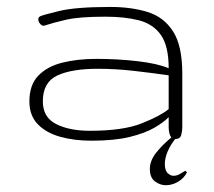

<svg xmlns="http://www.w3.org/2000/svg" viewBox="-20 -404 622 558"><path d="M245.1 4.9Q195.3 4.9 154.5 -6.6Q113.8 -18.1 89.6 -43.2Q65.4 -68.4 65.4 -109.4Q65.4 -157.2 91.3 -184.1Q117.2 -210.9 161.1 -221.9Q205.1 -232.9 259.8 -232.9Q322.3 -232.9 380.6 -226.1Q439 -219.2 470.2 -205.6Q470.2 -270.5 447.5 -302.5Q424.8 -334.5 383.5 -345Q342.3 -355.5 286.6 -355.5Q210.4 -355.5 172.4 -346.7Q134.3 -337.9 110.8 -330.1Q107.9 -329.1 106.9 -329.1Q101.1 -329.1 96.2 -335.2Q91.3 -341.3 91.3 -347.7Q91.3 -354 97.2 -356.9Q105.5 -360.8 153.3 -372.3Q201.2 -383.8 300.8 -383.8Q360.8 -383.8 408.2 -369.4Q455.6 -355 482.7 -313.2Q509.8 -271.5 509.8 -189.5V-34.2Q509.8 -22.9 506.6 -11.5Q503.4 0 489.7 0Q478.5 0 474.4 -10.3Q470.2 -20.5 470.2 -36.1V-63.5Q456.1 -48.8 429 -33Q401.9 -17.1 357.4 -6.1Q313 4.9 245.1 4.9ZM241.2 -23.9Q337.4 -23.9 391.6 -45.4Q445.8 -66.9 470.2 -86.9V-185.1Q422.9 -191.9 369.4 -198Q315.9 -204.1 263.7 -204.1Q188.5 -204.1 146.5 -184.6Q104.5 -165 104.5 -109.4Q104.5 -63 143.1 -43.5Q181.6 -23.9 241.2 -23.9ZM461.9 134.3Q445.3 134.3 430.4 123.3Q415.5 112.3 415.5 86.9Q415.5 63.5 433.3 40.5Q451.2 17.6 478.5 -4.9H493.2Q476.1 15.1 467.5 35.6Q459 56.2 459 71.8Q459 91.8 467.5 99.4Q476.1 106.9 483.9 106.9Q493.7 106.9 502.9 101.6Q512.2 96.2 518.6 92.3L523.4 96.7Q515.1 113.8 497.8 124Q480.5 134.3 461.9 134.3Z"/></svg>

Font: Gruppo
Style: Regular
Weight: 400
Designer: Vernon Adams
Foundry: Vernon Adams
Version: Version 1.001; ttfautohint (v1.8.4.7-5d5b);gftools[0.9.28]